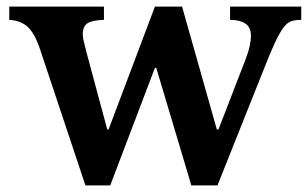

<svg xmlns="http://www.w3.org/2000/svg" viewBox="-20 -550 931 580"><path d="M313 10H238L101 -401Q85 -449 64 -468.5Q43 -488 8 -490V-530H294V-490Q258 -489 244 -479.5Q230 -470 230 -447Q230 -437 233.5 -423.5Q237 -410 241 -393L304 -159H308L448 -530H530L635 -159H640L720 -366Q730 -391 734 -410Q738 -429 738 -442Q738 -468 721 -479Q704 -490 675 -490V-530H890V-490Q872 -490 860 -486Q848 -482 836.5 -467Q825 -452 810.5 -421Q796 -390 775 -336L637 10H558L452 -345H448Z"/></svg>

Font: Libre Baskerville
Style: Bold
Weight: 700
Designer: Pablo Impallari, Rodrigo Fuenzalida
Foundry: Pablo Impallari, Rodrigo Fuenzalida
Version: Version 1.051; ttfautohint (v1.8.4.7-5d5b)